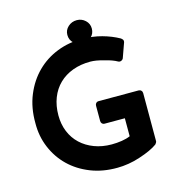

<svg xmlns="http://www.w3.org/2000/svg" viewBox="-121 -946 995 1062"><g transform="rotate(-15 376.0 -415.5)"><path d="M422 8Q338 9 268.5 -18.5Q199 -46 149.5 -94Q100 -142 72.5 -207.5Q45 -273 46 -348Q45 -436 74.5 -507.5Q104 -579 154.5 -629Q205 -679 272.5 -705.5Q340 -732 415 -731Q476 -731 528.5 -716.5Q581 -702 624 -678Q631 -673 634.5 -667.5Q638 -662 636 -654L606 -570Q603 -562 594 -558Q585 -554 576 -559Q564 -566 546.5 -572.5Q529 -579 504 -585Q459 -598 427 -598Q371 -598 325.5 -581Q280 -564 247.5 -532.5Q215 -501 197.5 -456Q180 -411 180 -356Q180 -305 197.5 -262.5Q215 -220 247.5 -189.5Q280 -159 325 -142Q370 -125 424 -125Q454 -125 482.5 -129.5Q511 -134 531 -143V-246H414Q406 -246 400.5 -252Q395 -258 395 -267V-354Q395 -363 400.5 -369Q406 -375 414 -375H644Q653 -375 659 -369Q665 -363 665 -354V-79Q665 -75 661.5 -69.5Q658 -64 656 -62Q638 -49 612 -37Q586 -25 552 -14Q520 -3 485.5 2.5Q451 8 422 8ZM414 -839Q442 -839 462.5 -820Q483 -801 483 -773Q483 -744 462.5 -725Q442 -706 414 -706Q385 -706 364 -725Q343 -744 343 -773Q343 -801 364 -820Q385 -839 414 -839Z"/></g></svg>

Font: Stadtwerke
Style: Bold
Weight: 700
Designer: Santiago Orozco
Foundry: Typemade
Version: Version 1.003